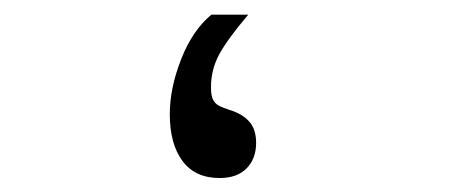

<svg xmlns="http://www.w3.org/2000/svg" viewBox="-20 -252 640 268"><path d="M217 -92.5Q217 -129 232.8 -169.2Q248.5 -209.5 275 -231.5H326.5Q298 -198 286.2 -176.5Q274.5 -155 274.5 -130Q274.5 -119 277.2 -113.2Q280 -107.5 285 -104.8Q290 -102 300.5 -98.5Q318.5 -93 328 -82.2Q337.5 -71.5 337.5 -52.5Q337.5 -30.5 324.2 -17Q311 -3.5 286.5 -3.5Q252.5 -3.5 234.8 -27.2Q217 -51 217 -92.5Z"/></svg>

Font: JuliaMono Italic
Style: Regular
Weight: 400
Italic angle: -9°
Monospace: yes
Designer: cormullion
Foundry: corm
Version: Version 0.049; ttfautohint (v1.8.4)